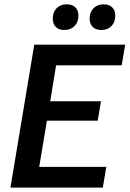

<svg xmlns="http://www.w3.org/2000/svg" viewBox="-20 -853 589 873"><path d="M27.5 0 135.8 -650H549.2L533.3 -555.8H235L208.3 -392.5H439.2L424.2 -304.2H193.3L158.3 -94.2H463.3L447.5 0ZM273.3 -716.7Q246.7 -716.7 233.3 -730.8Q220 -745 220 -768.3Q220 -797.5 237.1 -815.4Q254.2 -833.3 283.3 -833.3Q309.2 -833.3 322.9 -819.2Q336.7 -805 336.7 -782.5Q336.7 -753.3 319.2 -735Q301.7 -716.7 273.3 -716.7ZM440.8 -716.7Q415 -716.7 401.3 -730.8Q387.5 -745 387.5 -768.3Q387.5 -797.5 405 -815.4Q422.5 -833.3 451.7 -833.3Q476.7 -833.3 490.4 -819.2Q504.2 -805 504.2 -782.5Q504.2 -753.3 487.1 -735Q470 -716.7 440.8 -716.7Z"/></svg>

Font: Familjen Grotesk Medium
Style: Italic
Weight: 500
Italic angle: -9.46201°
Designer: Anders Wikstroem, Jonas Baeckman, Matilda Gysing, Kristian Moeller
Foundry: Familjen STHLM AB
Version: Version 2.002; ttfautohint (v1.8.4.7-5d5b)